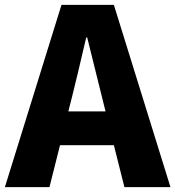

<svg xmlns="http://www.w3.org/2000/svg" viewBox="-28 -764 716 784"><path d="M403 -309 328 -611H324Q285 -443 267 -372L251 -309ZM437 -171H217L174 0H-8L223 -744H437L668 0H480Z"/></svg>

Font: KaiGen Gothic SC Heavy
Style: Bold
Weight: 900
Designer: Ryoko NISHIZUKA Ë•øÂ°öÊ∂ºÂ≠ê (kana & ideographs); Paul D. Hunt (Latin, Greek & Cyrillic); Wenlong ZHANG Âº†ÊñáÈæô (bopom
Version: Version 1.001 October 10, 2014